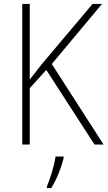

<svg xmlns="http://www.w3.org/2000/svg" viewBox="-20 -734 546 975"><path d="M506 0 243 -409 498 -714H450L193 -409C168 -377 147 -351 131 -330V-714H93V0H131V-286L215 -379L460 0ZM303 69V61H262C257 103 233 180 218 213V221H240C269 176 291 117 303 69Z"/></svg>

Font: Noto Sans Devanagari SemiCondensed ExtraLight
Style: Regular
Weight: 200
Width: 4
Designer: Jelle Bosma - Monotype Design Team
Foundry: Monotype Imaging Inc.
Version: Version 2.004